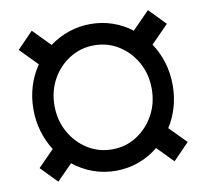

<svg xmlns="http://www.w3.org/2000/svg" viewBox="-73 -697 842 789"><g transform="rotate(-10 348.5 -302.5)"><path d="M59.1 -296.9Q59.1 -347.7 73.2 -393.3Q87.4 -439 113.3 -476.1L42 -548.8L108.4 -617.2L178.7 -545.4Q214.8 -572.3 258.5 -587.4Q302.2 -602.5 350.1 -602.5Q398.4 -602.5 442.1 -587.4Q485.8 -572.3 521.5 -544.4L593.3 -617.7L660.2 -548.8L587.4 -474.6Q612.3 -437.5 626.2 -392.3Q640.1 -347.2 640.1 -296.9Q640.1 -248.5 627.4 -205.1Q614.7 -161.6 591.3 -125.5L660.2 -55.7L593.3 13.2L527.8 -53.7Q491.2 -23.4 445.8 -6.8Q400.4 9.8 350.1 9.8Q299.8 9.8 254.6 -6.8Q209.5 -23.4 172.9 -52.7L108.4 12.7L42 -55.7L108.9 -123.5Q85.4 -160.2 72.3 -204.1Q59.1 -248 59.1 -296.9ZM147 -296.9Q147 -236.3 174.3 -187Q201.7 -137.7 247.8 -108.6Q293.9 -79.6 350.1 -79.6Q406.2 -79.6 452.1 -108.6Q498 -137.7 525.4 -187Q552.7 -236.3 552.7 -296.9Q552.7 -357.9 525.4 -407Q498 -456.1 452.1 -484.9Q406.2 -513.7 350.1 -513.7Q293.9 -513.7 247.8 -484.9Q201.7 -456.1 174.3 -407Q147 -357.9 147 -296.9Z"/></g></svg>

Font: Vazirmatn RD FD SemiBold
Style: Regular
Weight: 600
Designer: Saber Rastikerdar
Foundry: Saber Rastikerdar
Version: Version 33.003